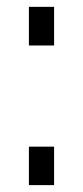

<svg xmlns="http://www.w3.org/2000/svg" viewBox="-20 -538 241 558"><path d="M64 -405.8V-518.1H137.2V-405.8ZM64 0V-111.8H137.2V0Z"/></svg>

Font: Rawline Medium
Style: Regular
Weight: 500
Designer: Matt McInerney, Pablo Impallari, Rodrigo Fuenzalida
Foundry: Matt McInerney, Pablo Impallari, Rodrigo Fuenzalida
Version: Version 4.020;PS 004.020;hotconv 1.0.88;makeotf.lib2.5.64775